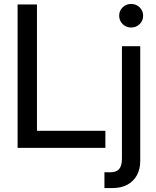

<svg xmlns="http://www.w3.org/2000/svg" viewBox="-20 -750 791 974"><path d="M69.3 0V-727.5H167.5V-86.4H514.6V0ZM598.6 -515.6H691.4V67.4Q691.4 106.9 675 137.9Q658.7 168.9 627 186.5Q595.2 204.1 549.3 204.1H509.8V124H539.1Q570.3 124 584.5 107.4Q598.6 90.8 598.6 54.2ZM645.5 -610.4Q619.6 -610.4 602.1 -627.9Q584.5 -645.5 584.5 -670.4Q584.5 -695.3 602.1 -712.6Q619.6 -730 645 -730Q670.9 -730 688.5 -712.6Q706.1 -695.3 706.1 -669.9Q706.1 -645 688.5 -627.7Q670.9 -610.4 645.5 -610.4Z"/></svg>

Font: Inter Cardless Display
Style: Regular
Weight: 400
Designer: Rasmus Andersson
Foundry: rsms
Version: Version 4.001;git-9221beed3